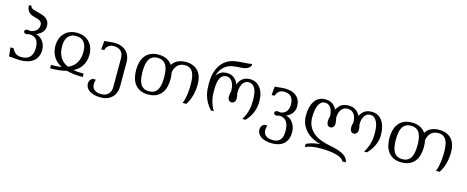

<svg xmlns="http://www.w3.org/2000/svg" viewBox="-43 -1516 6109 2513"><g transform="rotate(15 3011.5 -259.5)"><path d="M195.8 -33.2Q227.1 -33.2 255.4 -40.5Q283.7 -47.9 305.2 -66.7Q326.7 -85.4 339.1 -117.7Q351.6 -149.9 351.6 -199.2Q351.6 -231.9 345.7 -255.9Q339.8 -279.8 329.6 -296.6Q319.3 -313.5 306.2 -323.7Q293 -334 278.1 -339.6Q263.2 -345.2 248 -347.2Q232.9 -349.1 218.8 -349.1Q210 -345.2 201.7 -343Q193.4 -340.8 185.5 -340.8Q169.9 -340.8 158.7 -347.4Q147.5 -354 147.5 -371.1Q147.5 -378.9 150.9 -384.3Q154.3 -389.6 159.9 -392.8Q165.5 -396 172.9 -397.5Q180.2 -398.9 188 -398.9Q195.8 -398.9 203.1 -397.2Q210.4 -395.5 217.3 -394Q239.3 -394 260.3 -401.9Q281.2 -409.7 297.9 -423.6Q314.5 -437.5 324.7 -457Q335 -476.6 335 -499.5Q335 -523.4 325.9 -537.4Q316.9 -551.3 302 -560.1Q287.1 -568.8 268.1 -573.7Q249 -578.6 229.2 -584.2Q209.5 -589.8 190.2 -597.7Q170.9 -605.5 155.5 -620.1Q140.1 -634.8 130.1 -657.5Q120.1 -680.2 119.1 -715.8H154.3Q154.3 -699.7 165.5 -689.7Q176.8 -679.7 195.6 -672.9Q214.4 -666 238 -660.9Q261.7 -655.8 286.4 -648.9Q311 -642.1 334.7 -632.3Q358.4 -622.6 377.2 -606.7Q396 -590.8 407.2 -567.6Q418.5 -544.4 418.5 -510.7Q418.5 -481.4 407.2 -458.5Q396 -435.5 379.2 -418.5Q362.3 -401.4 342.5 -390.4Q322.8 -379.4 305.7 -374Q328.1 -370.1 351.8 -356.2Q375.5 -342.3 395 -319.3Q414.6 -296.4 427 -264.4Q439.5 -232.4 439.5 -192.9Q439.5 -137.7 419.4 -98.9Q399.4 -60.1 365.7 -35.6Q332 -11.2 288.1 -0.2Q244.1 10.7 195.8 10.7Q170.4 10.7 148.7 9Q127 7.3 108.2 5.4Q89.4 3.4 72.8 1.7Q56.2 0 41 0L29.3 -119.6H68.4Q78.1 -103.5 88.9 -87.9Q99.6 -72.3 114 -60.3Q128.4 -48.3 148.2 -40.8Q168 -33.2 195.8 -33.2Z M618.2 -35.6Q645 -35.6 676.5 -37.4Q708 -39.1 741.7 -45.4Q710 -61.5 682.4 -84.2Q654.8 -106.9 634.5 -137.7Q614.3 -168.5 602.5 -207.5Q590.8 -246.6 590.8 -295.9Q590.8 -341.3 605.2 -383.5Q619.6 -425.8 648.4 -458.3Q677.2 -490.7 720.5 -510Q763.7 -529.3 821.8 -529.3Q879.9 -529.3 923.1 -510Q966.3 -490.7 995.1 -458.3Q1023.9 -425.8 1038.3 -383.5Q1052.7 -341.3 1052.7 -295.9Q1052.7 -246.6 1041 -207.5Q1029.3 -168.5 1009 -137.7Q988.8 -106.9 961.2 -84.2Q933.6 -61.5 901.4 -45.4Q935.1 -39.1 966.8 -37.4Q998.5 -35.6 1025.4 -35.6H1043.5V10.7H1025.4Q982.4 10.7 929.2 5.9Q876 1 821.8 -14.2Q767.6 1 714.4 5.9Q661.1 10.7 618.2 10.7H600.1V-35.6ZM821.8 -485.4Q782.2 -485.4 754.9 -472.2Q727.5 -459 710.2 -435.5Q692.9 -412.1 685.1 -379.9Q677.2 -347.7 677.2 -309.6Q677.2 -257.8 688.7 -218.5Q700.2 -179.2 719.7 -150.4Q739.3 -121.6 765.6 -101.6Q792 -81.5 821.8 -68.8Q851.6 -81.5 877.9 -101.6Q904.3 -121.6 923.8 -150.4Q943.4 -179.2 954.8 -218.5Q966.3 -257.8 966.3 -309.6Q966.3 -347.7 958.5 -379.9Q950.7 -412.1 933.3 -435.5Q916 -459 888.7 -472.2Q861.3 -485.4 821.8 -485.4Z M1217.8 0Q1211.4 17.1 1208.7 31.7Q1206.1 46.4 1206.1 59.6Q1206.5 113.8 1240.7 139.2Q1274.9 164.6 1333.5 164.6Q1370.1 164.6 1395 152.8Q1419.9 141.1 1435.1 122.6Q1450.2 104 1456.5 80.8Q1462.9 57.6 1462.9 34.7V-355.5Q1462.9 -383.8 1455.1 -408Q1447.3 -432.1 1431.4 -449.2Q1415.5 -466.3 1391.1 -476.1Q1366.7 -485.8 1333.5 -485.8Q1289.1 -485.8 1262.2 -464.8Q1235.4 -443.8 1221.2 -402.3H1182.1L1193.8 -518.6Q1208 -518.6 1223.1 -520.3Q1238.3 -522 1254.9 -523.9Q1271.5 -525.9 1289.8 -527.6Q1308.1 -529.3 1329.1 -529.3Q1377.9 -529.3 1418.2 -515.1Q1458.5 -501 1487.1 -474.6Q1515.6 -448.2 1531.2 -409.9Q1546.9 -371.6 1546.9 -323.2V2.4Q1546.9 39.1 1535.6 75.9Q1524.4 112.8 1499.3 142.1Q1474.1 171.4 1433.3 189.9Q1392.6 208.5 1333.5 208.5Q1283.2 208.5 1245.1 198Q1207 187.5 1181.4 169.2Q1155.8 150.9 1142.6 126.5Q1129.4 102.1 1129.4 74.2Q1129.4 53.7 1139.2 33.9Q1148.9 14.2 1173.8 0Z M2160.2 -259.3Q2160.2 -203.1 2147.7 -154.1Q2135.3 -105 2107.4 -68.4Q2079.6 -31.7 2035.2 -10.5Q1990.7 10.7 1926.8 10.7Q1863.3 10.7 1818.8 -10.5Q1774.4 -31.7 1746.6 -68.4Q1718.8 -105 1706.1 -154.1Q1693.4 -203.1 1693.4 -259.3Q1693.4 -315.4 1706.1 -364.5Q1718.8 -413.6 1746.6 -450.2Q1774.4 -486.8 1818.8 -508.1Q1863.3 -529.3 1926.8 -529.3Q1995.1 -529.3 2040.8 -505.4Q2086.4 -481.4 2114.3 -439.9Q2127 -460.4 2144.3 -477.1Q2161.6 -493.7 2184.3 -505.1Q2207 -516.6 2234.9 -522.9Q2262.7 -529.3 2296.9 -529.3Q2356 -529.3 2398.7 -510.7Q2441.4 -492.2 2468.5 -459.7Q2495.6 -427.2 2508.5 -383.1Q2521.5 -338.9 2521.5 -288.1Q2521.5 -252 2517.1 -213.6Q2512.7 -175.3 2503.2 -137.9Q2493.7 -100.6 2478.5 -65.2Q2463.4 -29.8 2442.4 0H2392.6Q2406.7 -30.8 2414.8 -67.1Q2422.9 -103.5 2427 -139.4Q2431.2 -175.3 2432.4 -207Q2433.6 -238.8 2433.6 -259.3Q2433.6 -306.2 2428.2 -347.4Q2422.9 -388.7 2407.7 -419.2Q2392.6 -449.7 2365.5 -467.5Q2338.4 -485.4 2295.4 -485.4Q2270.5 -485.4 2247.1 -478Q2223.6 -470.7 2204.3 -454.6Q2185.1 -438.5 2171.1 -412.8Q2157.2 -387.2 2150.9 -351.1Q2155.8 -329.1 2158 -306.4Q2160.2 -283.7 2160.2 -259.3ZM2073.2 -259.3Q2073.2 -306.2 2067.1 -347.4Q2061 -388.7 2044.9 -419.2Q2028.8 -449.7 2000.2 -467.5Q1971.7 -485.4 1926.8 -485.4Q1881.8 -485.4 1853.3 -467.5Q1824.7 -449.7 1808.6 -419.2Q1792.5 -388.7 1786.4 -347.4Q1780.3 -306.2 1780.3 -259.3Q1780.3 -212.4 1786.4 -171.1Q1792.5 -129.9 1808.6 -99.4Q1824.7 -68.8 1853.3 -51Q1881.8 -33.2 1926.8 -33.2Q1971.7 -33.2 2000.2 -51Q2028.8 -68.8 2044.9 -99.4Q2061 -129.9 2067.1 -171.1Q2073.2 -212.4 2073.2 -259.3Z M3140.6 -706.5Q3132.8 -689.5 3119.1 -678Q3105.5 -666.5 3088.9 -659.4Q3072.3 -652.3 3053.7 -648.9Q3035.2 -645.5 3018.1 -644Q2997.6 -642.6 2976.6 -641.4Q2955.6 -640.1 2935.3 -637.9Q2915 -635.7 2895.8 -632.3Q2876.5 -628.9 2859.4 -622.6Q2829.6 -611.8 2805.4 -594Q2781.2 -576.2 2763.2 -553.7Q2745.1 -531.2 2732.9 -504.9Q2720.7 -478.5 2714.8 -450.7Q2727.1 -473.1 2743.2 -488Q2759.3 -502.9 2777.3 -512.2Q2795.4 -521.5 2814.5 -525.4Q2833.5 -529.3 2851.1 -529.3Q2882.3 -529.3 2907.7 -521Q2933.1 -512.7 2952.9 -497.3Q2972.7 -481.9 2986.6 -460.7Q3000.5 -439.5 3009.3 -413.6Q3018.1 -439.5 3032 -460.7Q3045.9 -481.9 3065.7 -497.3Q3085.4 -512.7 3110.8 -521Q3136.2 -529.3 3167.5 -529.3Q3210 -529.3 3244.9 -512.2Q3279.8 -495.1 3305.2 -462.9Q3330.6 -430.7 3344.5 -384.8Q3358.4 -338.9 3358.4 -281.2Q3358.4 -247.6 3353.5 -212.9Q3348.6 -178.2 3336.2 -142.8Q3323.7 -107.4 3301.8 -71.8Q3279.8 -36.1 3246.1 0H3202.1Q3227.1 -41 3241.5 -78.1Q3255.9 -115.2 3263.2 -148.9Q3270.5 -182.6 3272.7 -213.1Q3274.9 -243.7 3274.9 -271.5Q3274.9 -383.3 3244.6 -434.6Q3214.4 -485.8 3157.2 -485.8Q3137.7 -485.8 3118.7 -476.6Q3099.6 -467.3 3084.5 -446.3Q3069.3 -425.3 3060.1 -391.6Q3050.8 -357.9 3050.8 -309.6Q3055.7 -292 3058.8 -274.2Q3062 -256.3 3062 -240.2Q3062 -207.5 3047.1 -189.9Q3032.2 -172.4 3008.3 -172.4Q2983.9 -172.4 2970 -191.4Q2956.1 -210.4 2956.1 -246.1Q2956.1 -261.2 2959 -277.6Q2961.9 -293.9 2967.8 -309.6Q2967.8 -357.9 2958.3 -391.6Q2948.7 -425.3 2933.6 -446Q2918.5 -466.8 2899.4 -476.3Q2880.4 -485.8 2861.3 -485.8Q2804.2 -485.8 2776.4 -434.6Q2748.5 -383.3 2748.5 -271.5Q2748.5 -243.7 2749.8 -213.1Q2751 -182.6 2757.6 -148.9Q2764.2 -115.2 2777.8 -78.1Q2791.5 -41 2816.4 0H2777.3Q2736.8 -43.5 2713.1 -87.2Q2689.5 -130.9 2677.2 -173.8Q2665 -216.8 2661.9 -258.3Q2658.7 -299.8 2658.7 -338.9Q2658.7 -391.6 2667.2 -441.2Q2675.8 -490.7 2695.1 -534.4Q2714.4 -578.1 2745.6 -614.3Q2776.9 -650.4 2822.8 -675.3Q2855.5 -693.4 2895.5 -700.9Q2935.5 -708.5 2977.5 -712.2Q3019.5 -715.8 3061.5 -718.3Q3103.5 -720.7 3140.6 -728Z M3877 -8.8Q3878.4 39.6 3866.5 79.6Q3854.5 119.6 3827.6 148.2Q3800.8 176.8 3758.5 192.6Q3716.3 208.5 3657.2 208.5Q3606.9 208.5 3568.8 198Q3530.8 187.5 3505.1 169.2Q3479.5 150.9 3466.3 126.5Q3453.1 102.1 3453.1 74.2Q3453.1 53.7 3462.9 33.9Q3472.7 14.2 3497.6 0H3541.5Q3535.2 17.1 3532.5 31.7Q3529.8 46.4 3529.8 59.6Q3530.3 113.8 3564.5 139.2Q3598.6 164.6 3657.2 164.6Q3693.8 164.6 3719.7 154.1Q3745.6 143.6 3761.7 122.3Q3777.8 101.1 3784.4 68.6Q3791 36.1 3789.1 -8.3Q3787.1 -59.6 3774.2 -90.6Q3761.2 -121.6 3742.2 -138.4Q3723.1 -155.3 3700.2 -160.9Q3677.2 -166.5 3655.8 -166.5Q3647 -162.6 3638.7 -160.4Q3630.4 -158.2 3622.6 -158.2Q3606.9 -158.2 3595.7 -164.8Q3584.5 -171.4 3584.5 -188.5Q3584.5 -196.3 3587.9 -201.7Q3591.3 -207 3596.9 -210.2Q3602.5 -213.4 3609.9 -214.8Q3617.2 -216.3 3625 -216.3Q3632.8 -216.3 3640.1 -214.6Q3647.5 -212.9 3654.3 -211.4Q3679.2 -211.4 3700 -220.5Q3720.7 -229.5 3736.1 -246.6Q3751.5 -263.7 3760 -288.1Q3768.6 -312.5 3768.6 -343.3Q3768.6 -374 3762 -400.1Q3755.4 -426.3 3740.5 -445.3Q3725.6 -464.4 3701.4 -475.1Q3677.2 -485.8 3642.6 -485.8Q3618.2 -485.8 3600.6 -480.5Q3583 -475.1 3570.3 -464.4Q3557.6 -453.6 3548.1 -438.2Q3538.6 -422.9 3530.3 -402.3H3491.2L3502.9 -518.6Q3517.1 -518.6 3532.7 -520.3Q3548.3 -522 3565.9 -523.9Q3583.5 -525.9 3602.5 -527.6Q3621.6 -529.3 3642.6 -529.3Q3691.9 -529.3 3731 -516.6Q3770 -503.9 3797.4 -480Q3824.7 -456.1 3839.1 -421.4Q3853.5 -386.7 3853.5 -342.8Q3853.5 -310.5 3843 -284.9Q3832.5 -259.3 3816.4 -240.5Q3800.3 -221.7 3780.5 -209.5Q3760.7 -197.3 3742.7 -191.4Q3765.1 -187.5 3788.6 -173.6Q3812 -159.7 3831.1 -136.5Q3850.1 -113.3 3862.8 -81.1Q3875.5 -48.8 3877 -8.8Z M4701.7 -329.1Q4706.5 -311.5 4709.7 -293.7Q4712.9 -275.9 4712.9 -259.8Q4712.9 -227.1 4698 -209.5Q4683.1 -191.9 4659.2 -191.9Q4634.8 -191.9 4620.8 -210.9Q4606.9 -230 4606.9 -265.6Q4606.9 -280.8 4609.9 -297.1Q4612.8 -313.5 4618.7 -329.1Q4618.7 -357.9 4612.8 -386Q4606.9 -414.1 4593.3 -436.3Q4579.6 -458.5 4557.1 -472.2Q4534.7 -485.8 4502 -485.8Q4469.2 -485.8 4446.8 -472.2Q4424.3 -458.5 4410.6 -436.3Q4397 -414.1 4391.1 -386Q4385.3 -357.9 4385.3 -329.1Q4390.1 -311.5 4393.3 -293.7Q4396.5 -275.9 4396.5 -259.8Q4396.5 -227.1 4381.6 -209.5Q4366.7 -191.9 4342.8 -191.9Q4318.4 -191.9 4304.4 -210.9Q4290.5 -230 4290.5 -265.6Q4290.5 -280.8 4293.5 -297.1Q4296.4 -313.5 4302.2 -329.1Q4302.2 -357.9 4296.1 -386Q4290 -414.1 4277.3 -436.3Q4264.6 -458.5 4244.4 -472.2Q4224.1 -485.8 4195.8 -485.8Q4163.6 -485.8 4141.4 -468Q4119.1 -450.2 4105.7 -419.4Q4092.3 -388.7 4086.2 -347.4Q4080.1 -306.2 4080.1 -259.3Q4080.1 -187.5 4106 -136.2Q4131.8 -85 4176 -49.3Q4220.2 -13.7 4278.8 7.8Q4337.4 29.3 4402.8 41.5Q4454.6 50.8 4492.7 62.3Q4530.8 73.7 4558.3 86.2Q4585.9 98.6 4604 112.3Q4622.1 126 4633.1 140.4Q4644 154.8 4649.7 169.4Q4655.3 184.1 4658.2 198.7H4609.4Q4603 177.7 4577.4 160.9Q4551.8 144 4510.7 132.1Q4469.7 120.1 4414.8 113.8Q4359.9 107.4 4295.4 107.4Q4236.3 107.4 4182.4 116Q4128.4 124.5 4087.4 143.1V101.1Q4106.9 90.8 4130.6 82.8Q4154.3 74.7 4179 68.8Q4203.6 63 4228 59.3Q4252.4 55.7 4272.9 54.2Q4214.8 40.5 4164.1 13.4Q4113.3 -13.7 4075.7 -53Q4038.1 -92.3 4016.4 -144Q3994.6 -195.8 3994.6 -259.3Q3994.6 -315.4 4005.6 -364.5Q4016.6 -413.6 4039.8 -450.2Q4063 -486.8 4099.1 -508.1Q4135.3 -529.3 4185.5 -529.3Q4213.4 -529.3 4236.1 -523.9Q4258.8 -518.6 4278.1 -507.1Q4297.4 -495.6 4313.5 -477.3Q4329.6 -459 4343.8 -433.1Q4357.9 -459 4374 -477.3Q4390.1 -495.6 4409.4 -507.1Q4428.7 -518.6 4451.4 -523.9Q4474.1 -529.3 4502 -529.3Q4529.8 -529.3 4552.5 -523.9Q4575.2 -518.6 4594.5 -507.1Q4613.8 -495.6 4629.9 -477.3Q4646 -459 4660.2 -433.1Q4674.3 -459 4690.4 -477.3Q4706.5 -495.6 4725.8 -507.1Q4745.1 -518.6 4767.8 -523.9Q4790.5 -529.3 4818.4 -529.3Q4862.3 -529.3 4897.5 -511Q4932.6 -492.7 4957.5 -458.5Q4982.4 -424.3 4995.8 -375.5Q5009.3 -326.7 5009.3 -266.1Q5009.3 -233.9 5002.9 -201.2Q4996.6 -168.5 4982.7 -135Q4968.8 -101.6 4946.5 -67.9Q4924.3 -34.2 4892.1 0H4853Q4877.9 -41 4892.3 -78.1Q4906.7 -115.2 4914.1 -148.9Q4921.4 -182.6 4923.6 -213.1Q4925.8 -243.7 4925.8 -271.5Q4925.8 -314 4919.2 -352.8Q4912.6 -391.6 4898.4 -421.1Q4884.3 -450.7 4861.8 -468.3Q4839.4 -485.8 4808.1 -485.8Q4780.3 -485.8 4760 -472.2Q4739.7 -458.5 4726.8 -436.3Q4713.9 -414.1 4707.8 -386Q4701.7 -357.9 4701.7 -329.1Z M5593.3 -259.3Q5593.3 -203.1 5580.8 -154.1Q5568.4 -105 5540.5 -68.4Q5512.7 -31.7 5468.3 -10.5Q5423.8 10.7 5359.9 10.7Q5296.4 10.7 5252 -10.5Q5207.5 -31.7 5179.7 -68.4Q5151.9 -105 5139.2 -154.1Q5126.5 -203.1 5126.5 -259.3Q5126.5 -315.4 5139.2 -364.5Q5151.9 -413.6 5179.7 -450.2Q5207.5 -486.8 5252 -508.1Q5296.4 -529.3 5359.9 -529.3Q5428.2 -529.3 5473.9 -505.4Q5519.5 -481.4 5547.4 -439.9Q5560.1 -460.4 5577.4 -477.1Q5594.7 -493.7 5617.4 -505.1Q5640.1 -516.6 5668 -522.9Q5695.8 -529.3 5730 -529.3Q5789.1 -529.3 5831.8 -510.7Q5874.5 -492.2 5901.6 -459.7Q5928.7 -427.2 5941.7 -383.1Q5954.6 -338.9 5954.6 -288.1Q5954.6 -252 5950.2 -213.6Q5945.8 -175.3 5936.3 -137.9Q5926.8 -100.6 5911.6 -65.2Q5896.5 -29.8 5875.5 0H5825.7Q5839.8 -30.8 5847.9 -67.1Q5856 -103.5 5860.1 -139.4Q5864.3 -175.3 5865.5 -207Q5866.7 -238.8 5866.7 -259.3Q5866.7 -306.2 5861.3 -347.4Q5856 -388.7 5840.8 -419.2Q5825.7 -449.7 5798.6 -467.5Q5771.5 -485.4 5728.5 -485.4Q5703.6 -485.4 5680.2 -478Q5656.7 -470.7 5637.5 -454.6Q5618.2 -438.5 5604.2 -412.8Q5590.3 -387.2 5584 -351.1Q5588.9 -329.1 5591.1 -306.4Q5593.3 -283.7 5593.3 -259.3ZM5506.3 -259.3Q5506.3 -306.2 5500.2 -347.4Q5494.1 -388.7 5478 -419.2Q5461.9 -449.7 5433.3 -467.5Q5404.8 -485.4 5359.9 -485.4Q5314.9 -485.4 5286.4 -467.5Q5257.8 -449.7 5241.7 -419.2Q5225.6 -388.7 5219.5 -347.4Q5213.4 -306.2 5213.4 -259.3Q5213.4 -212.4 5219.5 -171.1Q5225.6 -129.9 5241.7 -99.4Q5257.8 -68.8 5286.4 -51Q5314.9 -33.2 5359.9 -33.2Q5404.8 -33.2 5433.3 -51Q5461.9 -68.8 5478 -99.4Q5494.1 -129.9 5500.2 -171.1Q5506.3 -212.4 5506.3 -259.3Z"/></g></svg>

Font: Arian AMU Serif
Style: Regular
Weight: 400
Designer: Ruben Hakobyan (Tarumian)
Foundry: Ruben Hakobyan (Tarumian)
Version: Version 1.002